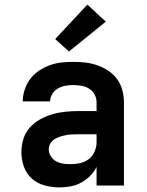

<svg xmlns="http://www.w3.org/2000/svg" viewBox="-20 -807 640 835"><path d="M239 8Q206 8 174.5 -0.5Q143 -9 119 -30Q95 -51 84 -82Q73 -113 73 -145Q73 -174 81.5 -202Q90 -230 109.5 -252Q129 -274 154.5 -288Q180 -302 207.5 -310Q235 -318 264 -321Q293 -324 322 -324H400V-362Q400 -380 391.5 -396Q383 -412 367.5 -421.5Q352 -431 334 -434Q316 -437 298 -437Q281 -437 264 -434Q247 -431 232 -422.5Q217 -414 207.5 -398.5Q198 -383 198 -366H79Q79 -366 79 -366Q79 -366 79 -366Q79 -392 87.5 -417.5Q96 -443 111.5 -463.5Q127 -484 149 -499Q171 -514 195.5 -523Q220 -532 246 -535Q272 -538 298 -538Q325 -538 351.5 -535Q378 -532 403.5 -523Q429 -514 451.5 -499Q474 -484 489.5 -462.5Q505 -441 512 -415Q519 -389 519 -362V0H400V-81Q389 -59 371.5 -41.5Q354 -24 332.5 -12.5Q311 -1 287 3.5Q263 8 239 8ZM286 -93Q307 -93 328 -97.5Q349 -102 366 -115Q383 -128 391.5 -148Q400 -168 400 -189V-223H322Q308 -223 294.5 -222.5Q281 -222 268 -219.5Q255 -217 242 -213Q229 -209 217.5 -202Q206 -195 199 -183Q192 -171 192 -158Q192 -142 201 -127.5Q210 -113 224 -105.5Q238 -98 254 -95.5Q270 -93 286 -93ZM280 -583 220 -637 360 -787 440 -713Z"/></svg>

Font: Iosevka Curly Extended
Style: Bold
Weight: 700
Width: 7
Monospace: yes
Designer: Belleve Invis
Foundry: Belleve Invis
Version: Version 11.1.0; ttfautohint (v1.8.3)